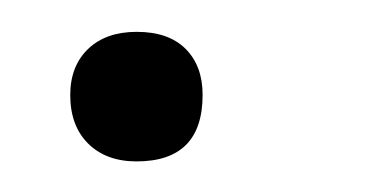

<svg xmlns="http://www.w3.org/2000/svg" viewBox="-20 -93 237 123"><path d="M67.5 10.4Q48 10.4 36.5 -1Q25 -12.4 25 -32.1Q25 -50.7 36.5 -61.7Q47.9 -72.6 67.6 -72.6Q88 -72.6 98.9 -61.7Q109.8 -50.8 109.8 -32.2Q109.8 10.4 67.5 10.4Z"/></svg>

Font: Cormorant Light
Style: Italic
Weight: 300
Italic angle: -10°
Designer: Christian Thalmann (Catharsis Fonts)
Foundry: Catharsis Fonts
Version: Version 4.000